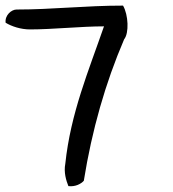

<svg xmlns="http://www.w3.org/2000/svg" viewBox="-89 -622 618 685"><path d="M-69 -541C-48 -528 -15 -517 18 -517C98 -517 201 -528 282 -528C227 -369 163 -218 144 -38C138 -7 147 22 155 42C180 45 200 34 210 23C239 -158 287 -326 354 -482C372 -504 369 -569 350 -602C215 -602 98 -588 -30 -588C-48 -588 -72 -568 -69 -541Z"/></svg>

Font: Snowfall
Style: OpObl
Weight: 400
Designer: Jasper
Foundry: Cannot Into Space Fonts
Version: Version 0.9